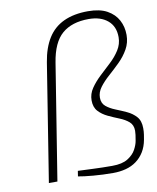

<svg xmlns="http://www.w3.org/2000/svg" viewBox="-86 -836 743 909"><g transform="rotate(-10 285.5 -381.5)"><path d="M385 6Q335 6 289 2Q243 -2 217 -7L221 -33Q250 -32 293.5 -30Q337 -28 386 -28Q434 -28 461 -45Q488 -62 500 -84.5Q512 -107 515 -125Q518 -142 519.5 -153Q521 -164 521 -173Q521 -201 503 -216.5Q485 -232 458.5 -242.5Q432 -253 405.5 -265.5Q379 -278 361 -297.5Q343 -317 343 -350Q343 -381 361 -407.5Q379 -434 405.5 -459Q432 -484 458.5 -508.5Q485 -533 503 -561.5Q521 -590 521 -623Q521 -675 487 -703.5Q453 -732 396 -732Q315 -732 268 -691.5Q221 -651 206 -556L117 0H76L166 -565Q177 -633 205.5 -678.5Q234 -724 282.5 -746.5Q331 -769 399 -769Q456 -769 491 -749.5Q526 -730 543 -698Q560 -666 560 -627Q560 -590 542.5 -559Q525 -528 498.5 -502Q472 -476 445.5 -452.5Q419 -429 401.5 -405.5Q384 -382 384 -356Q384 -329 402 -314Q420 -299 446.5 -288.5Q473 -278 499 -266Q525 -254 543 -234Q561 -214 561 -178Q561 -173 560.5 -162Q560 -151 555 -124Q549 -91 534 -66.5Q519 -42 496.5 -25.5Q474 -9 445.5 -1.5Q417 6 385 6Z"/></g></svg>

Font: Exo Thin ExtraLight
Style: Italic
Weight: 250
Italic angle: -9°
Version: Version 2.000